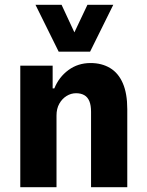

<svg xmlns="http://www.w3.org/2000/svg" viewBox="-20 -775 610 795"><path d="M64 0V-503H198V-409H205Q224 -456 263.5 -485Q303 -514 355 -514Q401 -514 435.5 -493.5Q470 -473 488.5 -430.5Q507 -388 507 -323V0H357V-312Q357 -339 350 -356Q343 -373 329 -381Q315 -389 295 -389Q274 -389 255.5 -377.5Q237 -366 225.5 -345.5Q214 -325 214 -297V0ZM223 -561 127 -755H235L288 -641L342 -755H449L353 -561Z"/></svg>

Font: Nunito Sans 7pt Condensed ExtraBold
Style: Regular
Weight: 800
Width: 3
Designer: Vernon Adams
Foundry: Vernon Adams
Version: Version 3.101;gftools[0.9.27]